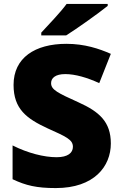

<svg xmlns="http://www.w3.org/2000/svg" viewBox="-20 -947 617 977"><path d="M528 -917V-927H319C286 -882 224 -818 190 -781V-767H317C371 -801 481 -879 528 -917ZM544 -217C544 -328 484 -379 380 -426C274 -474 240 -490 240 -524C240 -550 262 -570 312 -570C363 -570 424 -552 485 -524L544 -673C485 -699 411 -724 318 -724C158 -724 49 -653 49 -515C49 -392 116 -343 222 -294C315 -252 351 -237 351 -200C351 -169 325 -147 268 -147C204 -147 121 -168 44 -207V-35C112 -3 166 10 264 10C459 10 544 -100 544 -217Z"/></svg>

Font: Noto Sans Canadian Aboriginal Black
Style: Regular
Weight: 900
Designer: Monotype Design Team, Typotheque's Kevin King
Foundry: Monotype Imaging Inc.
Version: Version 2.004